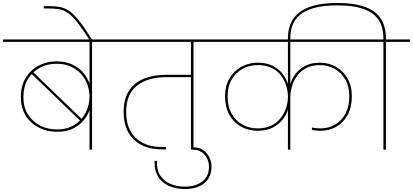

<svg xmlns="http://www.w3.org/2000/svg" viewBox="-55 -1005 2773 1289"><path d="M563 0H546V-305L558 -316Q553 -269 525.5 -223.5Q498 -178 448.5 -149Q399 -120 327 -120Q262 -120 206.5 -148Q151 -176 118 -228Q85 -280 85 -353Q85 -428 117 -481.5Q149 -535 203.5 -564Q258 -593 324 -593Q386 -593 432 -571Q478 -549 507 -513Q536 -477 549 -435Q562 -393 559 -353L546 -410V-724H-35V-740H725V-724H563ZM327 -136Q385 -136 426.5 -156.5Q468 -177 494.5 -210Q521 -243 533.5 -281.5Q546 -320 546 -355Q546 -394 533 -433Q520 -472 492.5 -504.5Q465 -537 423 -557Q381 -577 324 -577Q264 -577 213.5 -550.5Q163 -524 132.5 -474Q102 -424 102 -353Q102 -284 133 -235.5Q164 -187 215 -161.5Q266 -136 327 -136ZM502 -198 491 -187 150 -516 162 -526Z M564 -737H546Q498 -812 464 -855Q430 -898 401 -918Q372 -938 341.5 -943Q311 -948 271 -948H239V-964H271Q313 -964 345 -958.5Q377 -953 408.5 -932Q440 -911 476.5 -865Q513 -819 564 -737Z M1234 -503V-487H1061Q939 -487 865.5 -430.5Q792 -374 792 -253Q792 -141 855.5 -79.5Q919 -18 1035 -18H1059V-2H1035Q953 -2 895 -31.5Q837 -61 806 -117.5Q775 -174 775 -253Q775 -340 810.5 -395Q846 -450 910.5 -476.5Q975 -503 1061 -503ZM1406 -724H655V-740H1406ZM1227 -731H1244V0H1227Z M1186 264Q1142 264 1104 252.5Q1066 241 1038 217.5Q1010 194 995.5 158.5Q981 123 983 75H999Q996 135 1020.5 173Q1045 211 1089 229.5Q1133 248 1186 248Q1258 248 1303 213.5Q1348 179 1348 114Q1348 85 1335.5 59Q1323 33 1299 16.5Q1275 0 1241 0H1227V-16H1241Q1281 -16 1308.5 2.5Q1336 21 1350.5 51Q1365 81 1365 114Q1365 184 1317.5 224Q1270 264 1186 264Z M1894 0H1878V-724H1336V-740H2427V-724H1894ZM1675 -127Q1614 -127 1564 -154.5Q1514 -182 1485 -234Q1456 -286 1456 -359Q1456 -429 1486 -479.5Q1516 -530 1565.5 -557Q1615 -584 1675 -584Q1735 -584 1777 -562.5Q1819 -541 1844.5 -506.5Q1870 -472 1881 -431.5Q1892 -391 1889 -353L1878 -355Q1878 -392 1866.5 -429.5Q1855 -467 1831 -498.5Q1807 -530 1768.5 -549Q1730 -568 1675 -568Q1620 -568 1574 -543Q1528 -518 1500.5 -471.5Q1473 -425 1473 -359Q1473 -290 1500 -242Q1527 -194 1572.5 -168.5Q1618 -143 1675 -143Q1730 -143 1768.5 -163Q1807 -183 1831 -214.5Q1855 -246 1866.5 -283Q1878 -320 1878 -354L1889 -356Q1892 -318 1881 -278Q1870 -238 1843.5 -203.5Q1817 -169 1775.5 -148Q1734 -127 1675 -127ZM2096 -127Q2080 -127 2064.5 -129Q2049 -131 2039 -133V-149Q2052 -146 2067 -144.5Q2082 -143 2096 -143Q2151 -143 2194.5 -168.5Q2238 -194 2264 -242Q2290 -290 2290 -359Q2290 -425 2263 -471.5Q2236 -518 2191 -543Q2146 -568 2093 -568Q2039 -568 2001 -548Q1963 -528 1939.5 -496Q1916 -464 1905 -426Q1894 -388 1894 -351L1882 -354Q1881 -393 1892 -433Q1903 -473 1928 -507.5Q1953 -542 1994 -563Q2035 -584 2093 -584Q2151 -584 2199.5 -557Q2248 -530 2277.5 -479.5Q2307 -429 2307 -359Q2307 -286 2279 -234Q2251 -182 2203.5 -154.5Q2156 -127 2096 -127Z M1894 -734H1878V-749Q1878 -796 1893 -838.5Q1908 -881 1945 -914Q1982 -947 2046.5 -966Q2111 -985 2209 -985Q2307 -985 2371 -966.5Q2435 -948 2471 -915.5Q2507 -883 2521.5 -840Q2536 -797 2536 -749V-733H2519V-749Q2519 -793 2506 -832.5Q2493 -872 2460 -902.5Q2427 -933 2366 -951Q2305 -969 2209 -969Q2113 -969 2051.5 -951Q1990 -933 1955.5 -902.5Q1921 -872 1907.5 -832.5Q1894 -793 1894 -749ZM2536 0H2519V-724H2357V-740H2698V-724H2536Z"/></svg>

Font: Poppins Devanagari Thin
Style: Regular
Weight: 100
Designer: Ninad Kale (Devanagari), Jonny Pinhorn (Latin)
Foundry: Indian Type Foundry
Version: 4.005